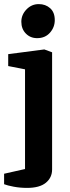

<svg xmlns="http://www.w3.org/2000/svg" viewBox="-27 -747 341 936"><path d="M105 169Q70 169 39 163Q8 157 -7 151V100L95 77V-409L13 -425V-483L189 -506L227 -492V79Q227 119 196.5 144Q166 169 105 169ZM154 -561Q121 -561 99 -583.5Q77 -606 77 -641Q77 -675 102 -701Q127 -727 162 -727Q195 -727 217.5 -707Q240 -687 240 -649Q240 -614 216.5 -587.5Q193 -561 154 -561Z"/></svg>

Font: Faustina Light
Style: Bold
Weight: 700
Version: Version 1.200